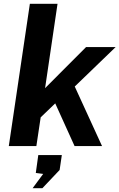

<svg xmlns="http://www.w3.org/2000/svg" viewBox="-20 -763 624 1003"><path d="M26 0 136 -743H280.5L215.5 -302.5L429.5 -517H584L370.5 -311L513 0H369.5L268.5 -223L192.5 -150L170 0ZM150.5 220 205.5 145.5 167 140.5 180 47H303L291.5 125L201.5 220Z"/></svg>

Font: Public Sans
Style: Bold Italic
Weight: 700
Italic angle: -8°
Designer: The Public Sans project authors (U.S. Web Design System). Libre Franklin designed by Pablo Impallari and Rodrigo Fuenzal
Version: Version 1.008; ttfautohint (v1.8.1) -l 8 -r 50 -G 200 -x 14 